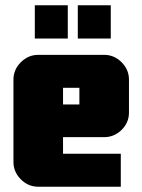

<svg xmlns="http://www.w3.org/2000/svg" viewBox="-20 -708 540 728"><path d="M237 -562H112V-688H237ZM400 -562H275V-688H400ZM281 -312V-375H219V-312ZM469 -281Q469 -243 441 -215.5Q413 -188 375 -188H219V-125H438V0H125Q87 0 59 -28Q31 -56 31 -94V-406Q31 -444 59 -472Q87 -500 125 -500H375Q413 -500 441 -472Q469 -444 469 -406Z"/></svg>

Font: CostaRica
Style: Normal
Weight: 900
Version: Version 1.3